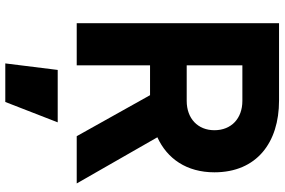

<svg xmlns="http://www.w3.org/2000/svg" viewBox="-190 -594 1048 707"><g transform="rotate(90 333.5 -241.0)"><path d="M66 0H221V-270H331L482 0H656L486 -297C565 -333 615 -405 615 -507C615 -663 505 -745 351 -745H66ZM214 263H356L431 70H238ZM221 -405V-610H352C417 -610 460 -569 460 -507C460 -446 417 -405 352 -405Z"/></g></svg>

Font: Mluvka ExtraBold
Style: Regular
Weight: 800
Designer: Modified by Jiří Krblich, Original typeface by Gumpita Rahayu
Foundry: Gumpita Rahayu & Jiří Krblich
Version: Version 2.000;Glyphs 3.1.1 (3134)